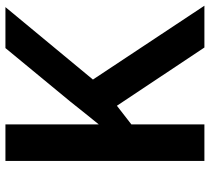

<svg xmlns="http://www.w3.org/2000/svg" viewBox="-52 -702 754 689"><g transform="rotate(-90 324.5 -357.0)"><path d="M649 0 384 -400 644 -714H497L304 -480C277 -446 250 -412 223 -379V-714H92V0H223V-262L290 -314L499 0Z"/></g></svg>

Font: Noto Sans Balinese SemiBold
Style: Regular
Weight: 600
Designer: Aditya Bayu, David Williams
Foundry: David Williams
Version: Version 2.005